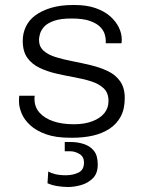

<svg xmlns="http://www.w3.org/2000/svg" viewBox="-20 -541 577 768"><path d="M260 10Q203 10 164 -4Q125 -18 101 -40Q77 -62 66.5 -87.5Q56 -113 56 -134Q56 -141 56 -145.5Q56 -150 57 -158H119Q118 -154 118 -151.5Q118 -149 118 -145Q118 -113 138 -90.5Q158 -68 193 -56Q228 -44 276 -44Q318 -44 349.5 -56Q381 -68 397.5 -88.5Q414 -109 414 -137Q414 -169 395.5 -187Q377 -205 346.5 -215Q316 -225 279.5 -231.5Q243 -238 206 -246.5Q169 -255 138.5 -269.5Q108 -284 89.5 -309.5Q71 -335 71 -378Q71 -408 83.5 -434.5Q96 -461 122 -480Q148 -499 185.5 -510Q223 -521 272 -521H279Q327 -521 362.5 -508.5Q398 -496 421 -475.5Q444 -455 455.5 -431Q467 -407 467 -383Q467 -379 466.5 -373.5Q466 -368 466 -368H403V-380Q403 -389 399 -403.5Q395 -418 381.5 -432.5Q368 -447 340.5 -457Q313 -467 266 -467Q222 -467 195.5 -457.5Q169 -448 156.5 -434Q144 -420 140 -405.5Q136 -391 136 -382Q136 -355 154 -338.5Q172 -322 203 -312.5Q234 -303 270.5 -296Q307 -289 344 -280Q381 -271 411.5 -256.5Q442 -242 460.5 -216Q479 -190 479 -149Q479 -105 463 -75Q447 -45 418 -26Q389 -7 351.5 1.5Q314 10 270 10ZM253 207Q232 207 210 203.5Q188 200 170 192L173 145Q183 151 200.5 155.5Q218 160 244 160Q271 160 293.5 149.5Q316 139 316 109Q316 86 298 75Q280 64 260 64H239V27H263Q290 27 315 35Q340 43 355.5 62Q371 81 371 117Q371 153 351 172.5Q331 192 303.5 199.5Q276 207 253 207Z"/></svg>

Font: Chivo ExtraLight
Style: Regular
Weight: 250
Designer: Hector Gatti
Foundry: Omnibus-Type
Version: Version 2.002